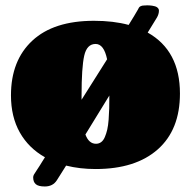

<svg xmlns="http://www.w3.org/2000/svg" viewBox="-20 -611 710 709"><path d="M281.2 -242.7Q334.5 -326.2 375.5 -392.1Q363.8 -448.7 333 -448.7Q300.8 -448.7 291 -405.3Q281.2 -361.8 281.2 -258.3ZM146 -30.3Q85.9 -64 53.2 -121.8Q20.5 -179.7 20.5 -258.8Q20.5 -387.7 99.4 -460.9Q178.2 -534.2 327.1 -534.2Q398.9 -534.2 455.1 -519Q478 -555.7 490.7 -578.1Q495.1 -590.8 512.7 -590.8H515.6Q519 -591.3 522.5 -591.3Q525.9 -591.3 531.2 -591.1Q536.6 -590.8 541.3 -590.1Q545.9 -589.4 550.8 -588.1Q555.7 -586.9 559.1 -584.7Q562.5 -582.5 564.7 -579.3Q566.9 -576.2 566.9 -571.8Q566.9 -559.1 559.6 -546.4Q555.2 -539.1 543.7 -520.5Q532.2 -502 525.4 -490.7Q644.5 -423.8 644.5 -265.6Q644.5 -131.8 562.5 -59.3Q480.5 13.2 333 13.2Q274.9 13.2 224.1 0.5Q216.8 12.2 205.3 30.3Q193.8 48.3 189.9 54.7Q175.3 77.6 145.5 77.6Q122.1 77.6 112.3 69.3Q102.5 61 102.5 43.9Q102.5 39.1 105.2 33.9Q107.9 28.8 115.5 17.8Q123 6.8 126.5 1Q127.9 -1.5 134.5 -12Q141.1 -22.5 146 -30.3ZM295.4 -114.3Q308.1 -80.1 334.5 -80.1Q345.2 -80.1 353.5 -86.2Q361.8 -92.3 367.2 -105Q372.6 -117.7 376 -132.3Q379.4 -147 381.1 -168.9Q382.8 -190.9 383.3 -210.7Q383.8 -230.5 383.8 -258.3Q323.2 -159.7 295.4 -114.3Z"/></svg>

Font: Coustard Black
Style: Regular
Weight: 900
Foundry: vernon adams
Version: Version 1.001;